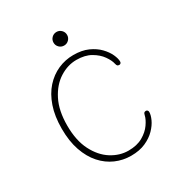

<svg xmlns="http://www.w3.org/2000/svg" viewBox="-183 -909 986 1048"><g transform="rotate(-30 309.5 -385.0)"><path d="M341 9.5Q290 9.5 244 -10.5Q198 -30.5 162.2 -70.5Q126.5 -110.5 106 -169.8Q85.5 -229 85.5 -307.5Q85.5 -386 106 -445.5Q126.5 -505 162.2 -544.8Q198 -584.5 244 -604.8Q290 -625 341 -625Q394 -625 432.5 -607.8Q471 -590.5 496 -564.5Q521 -538.5 533 -512Q545 -485.5 545 -467Q545 -459.5 541 -456Q537 -452.5 532 -452.5Q525 -452.5 521 -455.8Q517 -459 514.5 -470Q509.5 -493.5 489.2 -522.2Q469 -551 432.5 -572.2Q396 -593.5 342 -593.5Q287 -593.5 236 -561.2Q185 -529 152.5 -465.5Q120 -402 120 -307.5Q120 -213.5 152.5 -149.8Q185 -86 236 -54Q287 -22 342 -22Q396 -22 432.5 -43Q469 -64 489.2 -93Q509.5 -122 514.5 -145Q517 -156.5 521 -159.8Q525 -163 532 -163Q537 -163 541 -159.2Q545 -155.5 545 -148Q545 -129.5 533 -103Q521 -76.5 496 -50.8Q471 -25 432.5 -7.8Q394 9.5 341 9.5ZM324.5 -694.5Q306.5 -694.5 294 -707Q281.5 -719.5 281.5 -737Q281.5 -755 294 -767.5Q306.5 -780 324.5 -780Q342 -780 354.5 -767.5Q367 -755 367 -737Q367 -719.5 354.5 -707Q342 -694.5 324.5 -694.5Z"/></g></svg>

Font: Sono ExtraLight Monospace ExtraLight
Style: Regular
Weight: 250
Version: Version 2.112